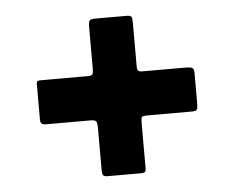

<svg xmlns="http://www.w3.org/2000/svg" viewBox="-39 -564 607 498"><g transform="rotate(-5 265.0 -315.0)"><path d="M337 -373H450Q460 -373 465 -370.5Q470 -368 470 -357V-277.5Q470 -266.5 467.8 -262.2Q465.5 -258 454 -258H339Q326.5 -258 324.2 -255Q322 -252 322 -239V-121.5Q322 -114 319 -112Q316 -110 308 -110H223Q213 -110 210.5 -113.5Q208 -117 208 -127.5V-237Q208 -250 205.2 -254Q202.5 -258 190 -258H75Q67 -258 63.5 -260.8Q60 -263.5 60 -272.5V-362Q60 -370.5 62.8 -371.8Q65.5 -373 73.5 -373H194Q203.5 -373 205.8 -376.8Q208 -380.5 208 -390V-500Q208 -512.5 211 -516.2Q214 -520 226 -520H307Q318 -520 320 -516Q322 -512 322 -500.5V-388Q322 -378.5 324.8 -375.8Q327.5 -373 337 -373Z"/></g></svg>

Font: Besley* Narrow Fatface
Style: Regular
Weight: 900
Width: 4
Designer: Owen Earl
Foundry: indestructible type*
Version: Version 3.000; ttfautohint (v1.8.3)